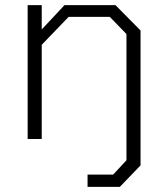

<svg xmlns="http://www.w3.org/2000/svg" viewBox="-20 -543 652 750"><path d="M322 187V139H422L474 83V-410L409 -477H248L143 -368V0H88V-523H143V-428L232 -523H431L529 -424V103L448 187Z"/></svg>

Font: Tomorrow Light
Style: Regular
Weight: 300
Designer: Tony de Marco, Monica Rizzolli
Foundry: Just in Type
Version: Version 2.002